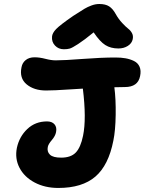

<svg xmlns="http://www.w3.org/2000/svg" viewBox="-20 -953 719 955"><path d="M297.9 -708Q271 -708 253.7 -726.3Q236.3 -744.6 238.8 -771Q240.2 -788.6 259 -808.3Q277.8 -828.1 344.2 -874Q386.7 -901.4 401.1 -909.9Q415.5 -918.5 435.1 -925.8Q454.6 -933.1 474.1 -933.1Q504.4 -933.1 522.7 -921.4Q541 -909.7 555.2 -883.8Q569.3 -858.4 587.9 -838.6Q606.4 -818.8 618.2 -809.8Q629.9 -800.8 636.7 -787.8Q643.6 -774.9 640.1 -757.8Q635.7 -737.3 615.7 -724.6Q595.7 -711.9 568.8 -711.9Q530.8 -711.9 503.7 -729Q476.6 -746.1 445.8 -792Q397.9 -752.9 368.4 -733.9Q338.9 -714.8 326.9 -711.4Q314.9 -708 297.9 -708ZM270 -18.1Q203.6 -18.1 152.3 -45.2Q101.1 -72.3 77.1 -118.2Q53.2 -164.1 64 -217.8Q76.2 -273.9 116 -311.5Q155.8 -349.1 213.9 -349.1Q238.8 -349.1 251.2 -334.5Q263.7 -319.8 258.8 -295.9Q255.4 -276.9 237.8 -256.3Q220.2 -235.8 217.8 -222.2Q212.9 -198.7 228.3 -183.8Q243.7 -168.9 284.2 -168.9Q332.5 -168.9 356.9 -194.3Q381.3 -219.7 393.1 -277.8Q410.6 -362.3 392.1 -512.2Q371.1 -511.2 327.9 -508.3Q284.7 -505.4 257.6 -504.2Q230.5 -502.9 209 -502.9Q149.4 -502.9 112.5 -533.4Q75.7 -564 86.9 -618.2Q90.8 -640.6 107.9 -654.3Q125 -668 151.9 -668Q176.8 -668 205.8 -660.4Q234.9 -652.8 256.8 -652.8Q299.8 -652.8 391.8 -659.9Q483.9 -667 554.2 -667Q582 -667 604.2 -663.1Q626.5 -659.2 646.2 -649.7Q666 -640.1 674.3 -620.8Q682.6 -601.6 676.8 -574.2Q666 -520 601.1 -520Q565.9 -520 548.8 -519Q556.6 -460 555.4 -381.6Q554.2 -303.2 543.9 -253.9Q520 -130.9 454.3 -74.5Q388.7 -18.1 270 -18.1Z"/></svg>

Font: Shantell Sans Irregular
Style: Bold Italic
Weight: 700
Italic angle: -11.31°
Designer: Stephen Nixon, Anya Danilova, Shantell Martin
Foundry: Arrow Type
Version: Version 1.006;[9816181b4]